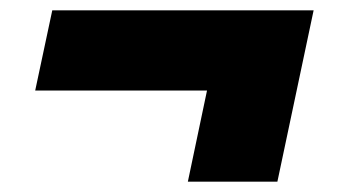

<svg xmlns="http://www.w3.org/2000/svg" viewBox="-20 -409 651 371"><path d="M380 -234H48L81 -389H586L516 -58H343Z"/></svg>

Font: Decalotype Black Italic
Style: Regular
Weight: 900
Italic angle: -12°
Designer: Alfredo Marco Pradil
Foundry: Alfredo Marco Pradil
Version: Version 1.0